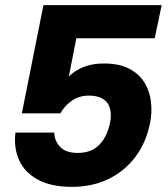

<svg xmlns="http://www.w3.org/2000/svg" viewBox="-20 -720 652 747"><path d="M609 -700 582 -571H277L248 -423Q272 -446 305.5 -459.5Q339 -473 384 -473Q444 -473 483 -452.5Q522 -432 542.5 -398Q563 -364 567.5 -323Q572 -282 564 -242Q549 -166 507 -110Q465 -54 402 -23.5Q339 7 260 7Q180 7 128.5 -20.5Q77 -48 55 -95.5Q33 -143 40 -204H191Q192 -172 214 -148.5Q236 -125 283 -125Q318 -125 343 -139Q368 -153 384 -179Q400 -205 408 -241Q418 -294 396.5 -321Q375 -348 326 -348Q287 -348 258.5 -327.5Q230 -307 215 -279H65L149 -700Z"/></svg>

Font: Albert Sans ExtraBold
Style: Italic
Weight: 800
Italic angle: -11.25°
Designer: Andreas Rasmussen
Foundry: a.Foundry
Version: Version 1.025